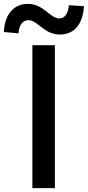

<svg xmlns="http://www.w3.org/2000/svg" viewBox="-70 -970 453 990"><path d="M97 0H213V-737H97ZM239 -792C310 -792 357 -842 363 -938L285 -943C281 -897 262 -875 236 -875C187 -875 156 -950 73 -950C3 -950 -46 -898 -50 -805L25 -798C29 -845 50 -866 76 -866C125 -866 156 -792 239 -792Z"/></svg>

Font: Noto Sans JP Medium
Style: Regular
Weight: 500
Designer: Ryoko NISHIZUKA 西塚涼子 (kana, bopomofo & ideographs); Paul D. Hunt (Latin, Greek & Cyrillic); Sandoll Communications 산돌커뮤니
Foundry: Adobe
Version: Version 2.004;hotconv 1.0.118;makeotfexe 2.5.65603